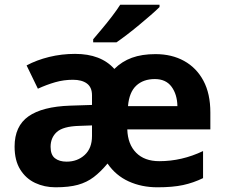

<svg xmlns="http://www.w3.org/2000/svg" viewBox="-20 -786 957 816"><path d="M641 -556Q710 -556 762.5 -527Q815 -498 844.5 -443Q874 -388 874 -308V-236H521Q523 -173 558.5 -137Q594 -101 657 -101Q753 -101 843 -144V-29Q802 -9 758 0.5Q714 10 649 10Q582 10 527 -15Q472 -40 437 -91Q408 -56 378.5 -33.5Q349 -11 311 -0.5Q273 10 216 10Q169 10 129.5 -8.5Q90 -27 66 -65.5Q42 -104 42 -163Q42 -250 101 -291.5Q160 -333 278 -337L371 -340V-381Q371 -415 349.5 -431Q328 -447 290 -447Q251 -447 214.5 -436.5Q178 -426 141 -409L93 -508Q136 -531 189 -544Q242 -557 299 -557Q409 -557 466 -493Q498 -525 540.5 -540.5Q583 -556 641 -556ZM638 -450Q589 -450 559 -422Q529 -394 524 -335H734Q733 -385 709 -417.5Q685 -450 638 -450ZM371 -253 316 -251Q248 -249 221.5 -225Q195 -201 195 -162Q195 -128 213.5 -113.5Q232 -99 263 -99Q309 -99 340 -127.5Q371 -156 371 -208ZM658 -766V-756Q644 -742 621 -722Q598 -702 571.5 -680Q545 -658 519.5 -638.5Q494 -619 475 -606H376V-619Q392 -638 413.5 -663.5Q435 -689 456 -716.5Q477 -744 491 -766Z"/></svg>

Font: Noto IKEA Latin
Style: Bold
Weight: 700
Designer: Monotype Design Team
Foundry: Monotype Imaging Inc.
Version: Version 1.0